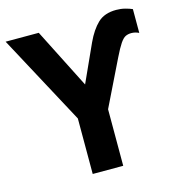

<svg xmlns="http://www.w3.org/2000/svg" viewBox="-107 -818 849 912"><g transform="rotate(-15 317.0 -362.0)"><path d="M237 0V-273L0 -714H163L312 -420L396 -605Q422 -661 455 -692.5Q488 -724 546 -724Q569 -724 590 -718.5Q611 -713 624 -707V-590Q606 -599 587 -599Q571 -599 558.5 -593Q546 -587 532 -566.5Q518 -546 497 -503L387 -278V0Z"/></g></svg>

Font: Noto IKEA Simplified Chinese
Style: Bold
Weight: 700
Designer: Monotype Design Team
Foundry: Monotype Imaging Inc.
Version: Version 1.100